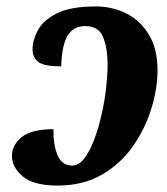

<svg xmlns="http://www.w3.org/2000/svg" viewBox="-20 -566 518 596"><path d="M159 10Q84 10 50.5 -18.5Q17 -47 17 -82Q17 -115 47 -140Q77 -165 146 -165Q145 -117 158.5 -84.5Q172 -52 204 -52Q225 -52 242 -74.5Q259 -97 272.5 -133Q286 -169 295.5 -211Q305 -253 309.5 -293.5Q314 -334 314 -365Q314 -415 300.5 -450Q287 -485 244 -485Q208 -485 190 -455.5Q172 -426 170 -360Q116 -360 98.5 -374Q81 -388 81 -413Q81 -441 97.5 -472Q114 -503 156.5 -524.5Q199 -546 277 -546Q329 -546 372.5 -524Q416 -502 442.5 -458Q469 -414 469 -347Q469 -292 450 -229.5Q431 -167 393 -112.5Q355 -58 296.5 -24Q238 10 159 10Z"/></svg>

Font: Noto Serif Condensed ExtraBold
Style: Italic
Weight: 800
Width: 3
Italic angle: -12°
Designer: Monotype Design Team
Foundry: Monotype Imaging Inc.
Version: Version 2.014; ttfautohint (v1.8.4.7-5d5b)